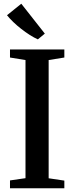

<svg xmlns="http://www.w3.org/2000/svg" viewBox="-20 -1008 398 1028"><path d="M116.5 -54V-686.5L33.5 -700V-743H324.5V-700L240.5 -686.5V-53.5L324.5 -41V0H33.5V-42ZM182 -797.5Q162 -806.5 139.2 -821Q116.5 -835.5 93.8 -853.2Q71 -871 51.2 -890Q31.5 -909 17.5 -926.5L94 -988L220 -828L183 -797.5Z"/></svg>

Font: Merriweather 60pt SemiBold
Style: Regular
Weight: 600
Version: Version 2.100